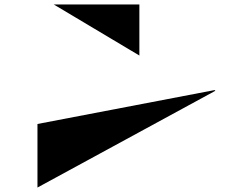

<svg xmlns="http://www.w3.org/2000/svg" viewBox="-20 -763 1040 861"><path d="M605 -743V-514L221 -743ZM148 -207 942 -359 946 -356 148 78Z"/></svg>

Font: Chokokutai
Style: Regular
Weight: 400
Designer: 108号,108go
Foundry: Font Zone 108
Version: Version 1.000; ttfautohint (v1.8.3)